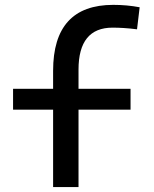

<svg xmlns="http://www.w3.org/2000/svg" viewBox="-20 -762 626 782"><path d="M196.3 0V-473.6Q196.3 -742.2 441.4 -742.2Q497.1 -742.2 548.8 -732.4L538.1 -642.6Q507.3 -646.5 483.9 -647.9Q460.4 -649.4 438.5 -649.4Q299.8 -649.4 299.8 -478.5V0ZM33.2 -315.4V-400.4H511.7V-315.4Z"/></svg>

Font: Cascadia Mono
Style: Regular
Weight: 400
Monospace: yes
Designer: Aaron Bell
Foundry: Saja Typeworks
Version: Version 2102.003